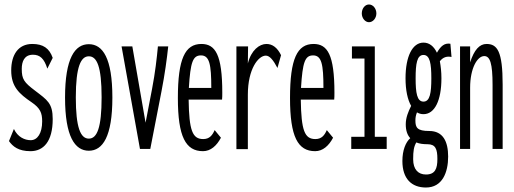

<svg xmlns="http://www.w3.org/2000/svg" viewBox="-20 -664 2290 856"><path d="M116 10C173 10 215 -32 215 -133C215 -204 191 -218 136 -260C87 -297 77 -311 77 -357C77 -389 88 -420 127 -420C158 -420 177 -403 191 -358L215 -406C200 -449 172 -468 124 -468C60 -468 30 -418 30 -350C30 -278 65 -246 121 -208C159 -182 168 -161 168 -123C168 -70 147 -39 117 -39C90 -39 59 -53 42 -89L20 -35C37 -11 62 10 116 10Z M376 8C438 8 481 -55 481 -229C481 -405 438 -467 376 -467C314 -467 270 -405 270 -229C270 -55 314 8 376 8ZM376 -46C339 -46 318 -95 318 -230C318 -368 341 -413 376 -413C412 -413 433 -368 433 -230C433 -95 413 -46 376 -46Z M604 0H650L700 -257C715 -334 724 -401 730 -457H684C679 -404 672 -341 658 -268L629 -117L570 -457H522Z M885 10C919 10 946 -14 965 -50L937 -84C927 -61 914 -44 886 -44C838 -44 823 -82 821 -220H970C971 -231 971 -238 971 -251C971 -420 940 -468 878 -468C805 -468 773 -402 773 -227C773 -54 808 10 885 10ZM822 -272C829 -388 840 -417 876 -417C914 -417 922 -377 922 -272Z M1034 1H1085V-242C1085 -357 1132 -416 1165 -416C1182 -416 1198 -397 1217 -361L1233 -418C1217 -451 1195 -468 1168 -468C1137 -468 1100 -441 1085 -381L1086 -457H1034Z M1385 10C1419 10 1446 -14 1465 -50L1437 -84C1427 -61 1414 -44 1386 -44C1338 -44 1323 -82 1321 -220H1470C1471 -231 1471 -238 1471 -251C1471 -420 1440 -468 1378 -468C1305 -468 1273 -402 1273 -227C1273 -54 1308 10 1385 10ZM1322 -272C1329 -388 1340 -417 1376 -417C1414 -417 1422 -377 1422 -272Z M1625 -565C1643 -565 1658 -583 1658 -604C1658 -626 1643 -644 1625 -644C1607 -644 1593 -626 1593 -604C1593 -583 1608 -565 1625 -565ZM1546 0H1704V-54H1651V-457H1549V-403H1605V-54H1546Z M1868 -155C1918 -155 1948 -216 1948 -315C1948 -344 1945 -369 1941 -391C1956 -410 1973 -414 1993 -410L1988 -469C1962 -473 1945 -459 1928 -429C1914 -458 1894 -474 1868 -474C1819 -474 1788 -413 1788 -315C1788 -262 1797 -220 1813 -192C1800 -166 1789 -139 1789 -110C1789 -82 1796 -62 1809 -48C1789 -30 1774 5 1774 54C1774 133 1815 172 1879 172C1952 172 1978 105 1978 34C1978 -33 1955 -80 1894 -80C1840 -80 1832 -95 1832 -127C1832 -140 1834 -150 1839 -163C1847 -158 1857 -155 1868 -155ZM1868 -211C1839 -211 1833 -250 1833 -315C1833 -380 1839 -419 1868 -419C1897 -419 1903 -380 1903 -315C1903 -250 1897 -211 1868 -211ZM1822 46C1822 9 1825 -10 1836 -29C1850 -23 1867 -21 1886 -21C1922 -21 1930 1 1930 45C1930 88 1920 114 1879 114C1845 114 1822 92 1822 46Z M2031 0H2076V-273C2076 -360 2108 -414 2139 -414C2165 -414 2176 -381 2176 -285V0H2221V-287C2221 -436 2197 -468 2149 -468C2118 -468 2094 -442 2076 -386V-457H2031Z"/></svg>

Font: Inconsolata UltraCondensed Thin
Style: Regular
Weight: 100
Width: 1
Monospace: yes
Designer: Raph Levien, Cyreal, Brenton Simpson
Foundry: Raph Levien, Cyreal, Google
Version: Version 3.100